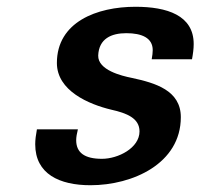

<svg xmlns="http://www.w3.org/2000/svg" viewBox="-20 -533 592 567"><path d="M89 -151C86 -135 84 -120 84 -107C84 -19 156 14 247 14C372 14 514 -50 514 -187C514 -266 439 -288 369 -303C339 -309 269 -326 270 -369C272 -419 309 -435 353 -435C399 -435 431 -421 431 -385C431 -379 430 -368 428 -358H547C550 -374 552 -389 552 -403C552 -488 473 -513 380 -513C266 -513 148 -468 148 -347C148 -265 242 -225 309 -209C354 -199 392 -184 392 -145C392 -96 329 -64 281 -64C230 -64 205 -82 205 -119C205 -128 207 -139 210 -151Z"/></svg>

Font: Perun SemiBold Italic
Style: Regular
Weight: 400
Italic angle: -12°
Foundry: Copyright (c) Stefan Peev, Context Ltd, 2016
Version: Version 1.026